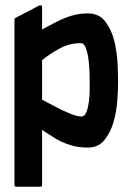

<svg xmlns="http://www.w3.org/2000/svg" viewBox="-20 -543 495 730"><path d="M140 -431Q164 -444 185 -455Q206 -466 226.5 -474.5Q247 -483 268.5 -487.5Q290 -492 314 -492Q357 -492 380.5 -461Q404 -430 414.5 -387.5Q425 -345 427 -300.5Q429 -256 429 -229Q429 -202 426 -160Q423 -118 411.5 -78.5Q400 -39 377 -10.5Q354 18 314 18Q282 18 257.5 11.5Q233 5 213 -4.5Q193 -14 175.5 -26Q158 -38 140 -49V159Q140 167 133 167H42Q35 167 35 159V-468Q35 -473 39 -475L129 -522Q134 -524 137 -522Q140 -520 140 -516ZM140 -164Q161 -153 182.5 -141.5Q204 -130 223.5 -121Q243 -112 260 -106Q277 -100 290 -100Q302 -100 308.5 -117Q315 -134 318 -156.5Q321 -179 321 -200.5Q321 -222 321 -230Q321 -238 320.5 -262.5Q320 -287 317 -313Q314 -339 307 -359Q300 -379 287 -379Q245 -379 207.5 -359Q170 -339 140 -314Z"/></svg>

Font: RonaldsonGothic
Style: Regular
Weight: 400
Designer: Mr. Robertson for MacKellar, Smiths & Jordan Co. Philadelphia
Foundry: CAT-Fonts Peter Wiegel
Version: Version 1.000